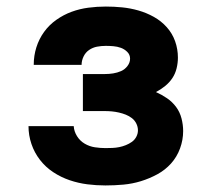

<svg xmlns="http://www.w3.org/2000/svg" viewBox="-20 -558 640 586"><path d="M302 8Q274 8 246.5 4.5Q219 1 192.5 -8Q166 -17 142.5 -32.5Q119 -48 102 -70Q85 -92 76 -118.5Q67 -145 67 -173H205Q206 -157 215 -142.5Q224 -128 238.5 -119.5Q253 -111 269.5 -108.5Q286 -106 302 -106Q313 -106 323.5 -106.5Q334 -107 344 -109Q354 -111 364 -115Q374 -119 382.5 -125Q391 -131 396 -140.5Q401 -150 401 -160Q401 -171 396 -181Q391 -191 382.5 -197.5Q374 -204 364 -208Q354 -212 343 -214.5Q332 -217 321.5 -218Q311 -219 300 -219H233V-332H300Q313 -332 325.5 -334Q338 -336 349.5 -341Q361 -346 369 -356.5Q377 -367 377 -379Q377 -391 368.5 -399.5Q360 -408 349 -412Q338 -416 326 -417Q314 -418 303 -418Q289 -418 276 -415.5Q263 -413 252 -405.5Q241 -398 235 -385.5Q229 -373 229 -360Q229 -360 229 -360Q229 -360 229 -360H83Q83 -360 83 -360.5Q83 -361 83 -361Q83 -388 91 -413.5Q99 -439 114.5 -460.5Q130 -482 152 -497.5Q174 -513 198.5 -522Q223 -531 249.5 -534.5Q276 -538 303 -538Q328 -538 353 -535.5Q378 -533 402.5 -526Q427 -519 449.5 -506.5Q472 -494 489 -475Q506 -456 514.5 -432Q523 -408 523 -382Q523 -366 519 -349.5Q515 -333 506 -319.5Q497 -306 484 -295.5Q471 -285 456 -277Q474 -269 490 -258Q506 -247 517.5 -231.5Q529 -216 534 -196.5Q539 -177 539 -158Q539 -131 529.5 -105Q520 -79 502 -59Q484 -39 460 -26Q436 -13 410 -5Q384 3 356.5 5.5Q329 8 302 8Z"/></svg>

Font: Iosevka Curly Heavy Extended
Style: Regular
Weight: 900
Width: 7
Monospace: yes
Designer: Belleve Invis
Foundry: Belleve Invis
Version: Version 11.1.0; ttfautohint (v1.8.3)